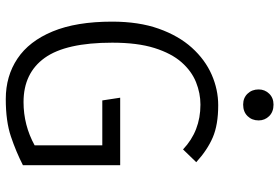

<svg xmlns="http://www.w3.org/2000/svg" viewBox="-169 -774 953 655"><g transform="rotate(90 307.5 -446.5)"><path d="M317.9 10.3Q239.5 10.3 180 -29.5Q120.5 -69.2 87.2 -149.7Q53.8 -230.3 53.8 -352.3Q53.8 -443.6 77.9 -511.5Q102.1 -579.5 142.8 -624.6Q183.6 -669.7 234.6 -692.1Q285.6 -714.4 339 -714.4Q405.6 -714.4 448.7 -695.9Q491.8 -677.4 533.3 -639.5L489.7 -594.4Q427.2 -653.8 336.9 -653.8Q297.9 -653.8 260.3 -638.7Q222.6 -623.6 192.3 -589.2Q162.1 -554.9 143.8 -496.9Q125.6 -439 125.6 -352.8Q125.6 -194.9 177.4 -122.6Q229.2 -50.3 328.2 -50.3Q407.2 -50.3 475.9 -88.2V-319H322.6L313.3 -380H543.6V-48.2Q497.4 -24.6 445.6 -7.2Q393.8 10.3 317.9 10.3ZM336.9 -903.1Q361.5 -903.1 376.2 -888.2Q390.8 -873.3 390.8 -852.3Q390.8 -829.7 376.2 -814.6Q361.5 -799.5 336.9 -799.5Q313.8 -799.5 299.5 -814.6Q285.1 -829.7 285.1 -852.3Q285.1 -873.3 299.5 -888.2Q313.8 -903.1 336.9 -903.1Z"/></g></svg>

Font: Fira Code Light
Style: Regular
Weight: 300
Monospace: yes
Designer: Carrois Corporate, Edenspiekermann AG, Nikita Prokopov
Foundry: Carrois Corporate, Edenspiekermann AG, Nikita Prokopov
Version: Version 6.000; ttfautohint (v1.8.2) -l 8 -r 50 -G 200 -x 14 